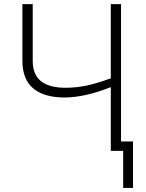

<svg xmlns="http://www.w3.org/2000/svg" viewBox="-20 -734 710 934"><path d="M568.8 -45.9H627V180.2H579.1V0H519V-310.1Q391.6 -259.8 293.9 -259.8Q194.3 -259.8 141.6 -304Q88.9 -348.1 88.9 -439V-713.9H139.2V-437Q139.2 -307.1 297.9 -307.1Q344.7 -307.1 391.6 -315.7Q438.5 -324.2 519 -353V-713.9H568.8Z"/></svg>

Font: JBL Sans
Style: Light
Weight: 300
Version: Version 1.10